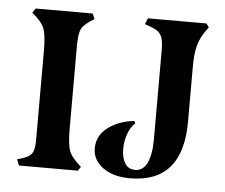

<svg xmlns="http://www.w3.org/2000/svg" viewBox="-41 -513 667 568"><g transform="rotate(5 292.0 -229.0)"><path d="M27 -18Q50 -24 60.5 -30.5Q71 -37 74.5 -48.5Q78 -60 78 -83V-343Q78 -391 70.5 -410.5Q63 -430 34 -454L43 -467H212L219 -451Q190 -434 182 -419.5Q174 -405 174 -368V-122Q174 -75 181.5 -55.5Q189 -36 217 -12L209 0H34ZM253 -70Q253 -108 284.5 -132Q316 -156 363 -161L366 -154Q353 -143 345 -121.5Q337 -100 337 -75Q337 -50 347 -33.5Q357 -17 377 -17Q401 -17 413 -42Q425 -67 425 -112V-374Q425 -401 420.5 -414Q416 -427 405 -434Q394 -441 369 -449L376 -467H550L558 -456L550 -445Q534 -423 527.5 -399Q521 -375 521 -336V-173Q521 9 364 9Q314 9 283.5 -13.5Q253 -36 253 -70Z"/></g></svg>

Font: Katibeh
Style: Regular
Weight: 400
Designer: Arabic design by Kourosh Beigpour, Latin design by Eduardo Tunni, engineering by Lasse Fister
Version: Version 1.0010g